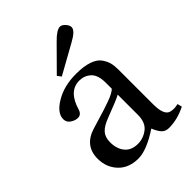

<svg xmlns="http://www.w3.org/2000/svg" viewBox="-211 -829 948 948"><g transform="rotate(-45 262.5 -355.5)"><path d="M196 -562 315 -682Q355 -723 379 -723Q391 -723 404.5 -708.5Q418 -694 418 -680Q418 -656 362 -626L211 -542ZM49 -130Q49 -221 142 -249Q157 -254 189.5 -263.5Q222 -273 240.5 -279Q259 -285 283 -293.5Q307 -302 321.5 -310Q336 -318 343 -325V-367Q343 -421 318 -444Q293 -467 258 -467Q184 -467 155 -369Q147 -341 123 -341Q105 -341 86 -353.5Q67 -366 67 -388Q67 -431 127 -466.5Q187 -502 269 -502Q323 -502 358 -490Q393 -478 408 -456.5Q423 -435 428 -415.5Q433 -396 433 -369V-127Q433 -49 468 -41Q489 -35 519 -42L525 -18Q465 12 407 12Q382 12 368 -3Q354 -18 342 -48Q251 12 193 12Q126 12 87.5 -29Q49 -70 49 -130ZM150 -144Q150 -98 173.5 -69.5Q197 -41 242 -41Q280 -41 311.5 -65Q343 -89 343 -143V-284Q324 -272 228 -236Q186 -220 168 -199.5Q150 -179 150 -144Z"/></g></svg>

Font: Linguistics Pro
Style: Regular
Weight: 400
Designer: Stefan Peev, Context Ltd
Foundry: Stefan Peev, Context Ltd
Version: Version 001.000